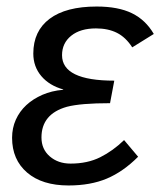

<svg xmlns="http://www.w3.org/2000/svg" viewBox="-20 -558 491 588"><path d="M196 -57Q248 -57 287 -76.5Q326 -96 360 -129L403 -78Q357 -32 307 -11Q257 10 190 10Q109 10 63 -29.5Q17 -69 17 -136Q17 -166 28.5 -191.5Q40 -217 60.5 -236Q81 -255 109.5 -267.5Q138 -280 173 -283L174 -284Q131 -296 106.5 -325Q82 -354 82 -394Q82 -463 132 -500.5Q182 -538 276 -538Q342 -538 384 -517.5Q426 -497 451 -454L385 -413Q365 -444 338 -457.5Q311 -471 274 -471Q226 -471 198 -448.5Q170 -426 170 -389Q170 -311 330 -311L317 -242Q227 -242 185 -231Q107 -209 107 -137Q107 -101 132.5 -79Q158 -57 196 -57Z"/></svg>

Font: Libra Sans Modern
Style: Italic
Weight: 400
Italic angle: -12°
Foundry: Stefan Peev, Context Ltd
Version: Version 1.000